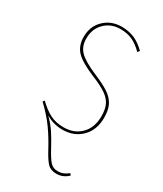

<svg xmlns="http://www.w3.org/2000/svg" viewBox="-183 -600 738 867"><g transform="rotate(30 186.0 -166.5)"><path d="M315 161 323 169Q297 195 262 195Q232 195 215.5 178Q199 161 176 118Q151 71 122 30Q93 -11 45 -57L52 -65Q84 -34 114 -18.5Q144 -3 186 -3Q240 -3 274.5 -37.5Q309 -72 309 -132Q309 -169 297.5 -192Q286 -215 260 -232.5Q234 -250 185 -270Q115 -299 87.5 -327.5Q60 -356 60 -403Q60 -458 96.5 -493Q133 -528 187 -528Q225 -528 254.5 -515Q284 -502 312 -474L304 -464Q277 -491 250 -503.5Q223 -516 187 -516Q139 -516 106.5 -484.5Q74 -453 74 -402Q74 -360 100 -334.5Q126 -309 192 -281Q242 -260 269.5 -241.5Q297 -223 310 -197.5Q323 -172 323 -132Q323 -68 284.5 -29.5Q246 9 186 9Q139 9 99 -15Q128 14 146 41.5Q164 69 186 110Q207 149 222 165.5Q237 182 262 182Q291 182 315 161Z"/></g></svg>

Font: Fira Sans Compressed Hair
Style: Regular
Weight: 100
Width: 1
Designer: bBox Type GmbH & Carrois Corporate GbR & Edenspiekermann AG
Foundry: bBox Type GmbH & Carrois Corporate GbR & Edenspiekermann AG
Version: Version 4.301